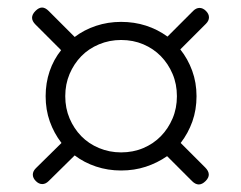

<svg xmlns="http://www.w3.org/2000/svg" viewBox="-20 -628 640 509"><path d="M524 -184Q533 -175 533.5 -166Q534 -157 525 -148Q516 -139 507 -139Q498 -139 489 -148L423 -214Q397 -196 366.5 -186Q336 -176 301 -176Q266 -176 234.5 -186.5Q203 -197 178 -216L109 -148Q101 -140 92 -140Q83 -140 75 -148Q67 -156 67 -165Q67 -174 75 -182L143 -249Q123 -275 112 -306Q101 -337 101 -373Q101 -408 111.5 -439Q122 -470 142 -495L74 -563Q65 -572 65 -581Q65 -590 74 -599Q83 -608 91.5 -608Q100 -608 109 -599L178 -530Q203 -549 234.5 -559.5Q266 -570 301 -570Q336 -570 367 -560Q398 -550 424 -531L492 -599Q500 -607 509 -607Q518 -607 526 -599Q534 -591 534 -582Q534 -573 526 -565L458 -497Q478 -472 489.5 -440.5Q501 -409 501 -373Q501 -337 490 -306Q479 -275 459 -249ZM301 -224Q333 -224 360 -235.5Q387 -247 406.5 -267Q426 -287 437.5 -314Q449 -341 449 -373Q449 -405 437.5 -432Q426 -459 406.5 -479Q387 -499 360 -510.5Q333 -522 301 -522Q270 -522 242.5 -510.5Q215 -499 195.5 -479Q176 -459 164.5 -432Q153 -405 153 -373Q153 -341 164.5 -314Q176 -287 195.5 -267Q215 -247 242.5 -235.5Q270 -224 301 -224Z"/></svg>

Font: Maple Mono Thin
Style: Regular
Weight: 250
Monospace: yes
Designer: subframe7536
Version: Version 7.000